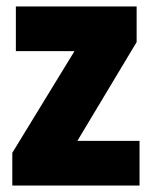

<svg xmlns="http://www.w3.org/2000/svg" viewBox="-20 -573 470 593"><path d="M411 0H18V-101L210 -415H29V-553H402V-443L219 -138H411Z"/></svg>

Font: Noto Sans Lao UI Cond Blk
Style: Regular
Weight: 900
Width: 3
Designer: Monotype Design Team
Foundry: Monotype Imaging Inc.
Version: Version 2.000; ttfautohint (v1.8.4.7-5d5b)